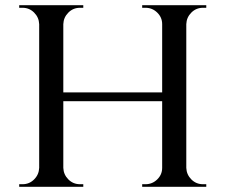

<svg xmlns="http://www.w3.org/2000/svg" viewBox="-20 -720 869 740"><path d="M698 -700V0H605V-700ZM224 -700V0H131V-700ZM614 -364V-330H214V-364ZM134 -73V0H54V-10Q54 -10 60.5 -10Q67 -10 67 -10Q93 -10 111.5 -28.5Q130 -47 131 -73ZM134 -627H131Q130 -653 111.5 -671.5Q93 -690 67 -690Q67 -690 60.5 -690Q54 -690 54 -690V-700H134ZM221 -73H224Q225 -47 243.5 -28.5Q262 -10 288 -10Q288 -10 294 -10Q300 -10 301 -10V0H221ZM221 -627V-700H301V-690Q300 -690 294 -690Q288 -690 288 -690Q262 -690 243.5 -671.5Q225 -653 224 -627ZM608 -73V0H528V-10Q529 -10 535 -10Q541 -10 541 -10Q567 -10 586 -28.5Q605 -47 605 -73ZM608 -627H605Q605 -653 586 -671.5Q567 -690 541 -690Q541 -690 535 -690Q529 -690 528 -690V-700H608ZM695 -73H698Q699 -47 717.5 -28.5Q736 -10 762 -10Q762 -10 768.5 -10Q775 -10 775 -10V0H695ZM695 -627V-700H775V-690Q775 -690 768.5 -690Q762 -690 762 -690Q736 -690 717.5 -671.5Q699 -653 698 -627Z"/></svg>

Font: Cinzel Eorzea
Style: Regular
Weight: 500
Designer: Natanael Gama
Version: Version 2.000